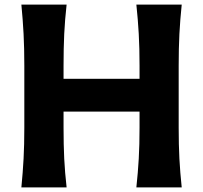

<svg xmlns="http://www.w3.org/2000/svg" viewBox="-20 -809 876 829"><path d="M72.3 0Q78.6 -64 81.8 -123.8Q85 -183.6 85 -257.8V-524.9Q85 -601.1 81.8 -662.4Q78.6 -723.6 72.3 -789.1H267.6Q260.3 -723.6 257.3 -662.4Q254.4 -601.1 254.4 -524.9V-468.8H582.5V-524.9Q582.5 -601.1 579.1 -662.4Q575.7 -723.6 568.8 -789.1H764.6Q757.8 -723.6 754.6 -662.4Q751.5 -601.1 751.5 -524.9V-257.8Q751.5 -183.6 754.6 -123.8Q757.8 -64 764.6 0H568.8Q575.7 -64 579.1 -123.8Q582.5 -183.6 582.5 -257.8V-327.1H254.4V-257.8Q254.4 -183.6 257.3 -123.8Q260.3 -64 267.6 0Z"/></svg>

Font: Pinar-DS2-FD Bold
Style: Regular
Weight: 700
Designer: Amin Abedi
Version: Version 3.000